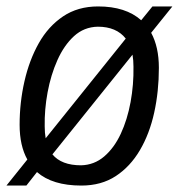

<svg xmlns="http://www.w3.org/2000/svg" viewBox="-26 -567 556 597"><path d="M227 10Q137 10 89 -32L56 10H-6L59 -71Q35 -114 35 -179Q35 -248 50 -314Q65 -380 94.5 -432.5Q124 -485 170 -516Q216 -547 279 -547Q365 -547 413 -504L448 -547H510L444 -465Q468 -421 468 -356Q468 -283 453.5 -217Q439 -151 409 -100Q379 -49 334 -19.5Q289 10 227 10ZM113 -174Q113 -154 116 -137L365 -447Q336 -484 278 -484Q235 -483 204 -454.5Q173 -426 152.5 -380Q132 -334 122 -280Q112 -226 113 -174ZM226 -53Q267 -54 298 -80.5Q329 -107 349.5 -151Q370 -195 380 -249.5Q390 -304 389 -360Q389 -380 386 -397L137 -87Q165 -53 226 -53Z"/></svg>

Font: Georama
Style: Italic
Weight: 400
Italic angle: -9°
Designer: Jean-Baptiste Levee
Foundry: Production Type
Version: Version 1.000